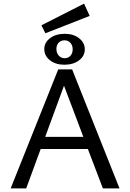

<svg xmlns="http://www.w3.org/2000/svg" viewBox="-20 -1042 720 1062"><path d="M476 -954 231 -858 209 -902 445 -1022ZM225 -771Q225 -807 257 -831Q289 -855 338 -855Q386 -855 417.5 -830.5Q449 -806 449 -769Q449 -732 417 -708Q385 -684 336 -684Q288 -684 256.5 -708.5Q225 -733 225 -771ZM338 -720Q357 -720 369.5 -733.5Q382 -747 382 -769Q382 -791 369.5 -805Q357 -819 337 -819Q317 -819 304.5 -806Q292 -793 292 -771Q292 -749 305 -734.5Q318 -720 338 -720ZM549 0 466 -218H205L125 0H39L302 -658H379L641 0ZM230 -285H441L334 -568Z"/></svg>

Font: EauTestText Medium
Style: Regular
Weight: 500
Designer: Christian Thalmann (Catharsis Fonts)
Version: Version 0.001;PS 000.001;hotconv 1.0.88;makeotf.lib2.5.64775